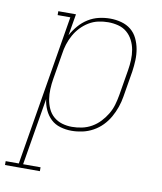

<svg xmlns="http://www.w3.org/2000/svg" viewBox="-156 -595 740 878"><g transform="rotate(10 213.5 -156.5)"><path d="M-73 215V197H-12L104 -502H45V-520H127L110 -420Q123 -444 141.5 -465.5Q160 -487 183.5 -501.5Q207 -516 233 -522Q259 -528 285 -528Q312 -528 337.5 -521Q363 -514 382 -498.5Q401 -483 412 -460Q423 -437 427.5 -412Q432 -387 431 -360.5Q430 -334 426 -307L406 -187Q402 -162 393.5 -137.5Q385 -113 372 -90Q359 -67 340.5 -48Q322 -29 298.5 -16Q275 -3 249.5 2.5Q224 8 199 8Q172 8 146.5 0.5Q121 -7 103 -24Q85 -41 74 -65Q63 -89 60 -115L8 197H89V215ZM198 -10Q221 -10 244.5 -15Q268 -20 289 -32Q310 -44 327 -62Q344 -80 356.5 -101Q369 -122 375.5 -144.5Q382 -167 386 -190L406 -310Q410 -334 411 -358Q412 -382 408 -405Q404 -428 393.5 -448.5Q383 -469 366 -483.5Q349 -498 326 -504Q303 -510 279 -510Q256 -510 233 -505Q210 -500 189.5 -487.5Q169 -475 152.5 -457.5Q136 -440 124.5 -419Q113 -398 106 -376Q99 -354 96 -331L76 -211Q72 -187 71 -163Q70 -139 73.5 -116.5Q77 -94 86.5 -73Q96 -52 113 -37.5Q130 -23 152 -16.5Q174 -10 198 -10Z"/></g></svg>

Font: Iosevka Curly Slab Thin
Style: Italic
Weight: 100
Italic angle: -9°
Monospace: yes
Designer: Belleve Invis
Foundry: Belleve Invis
Version: Version 22.1.2; ttfautohint (v1.8.4)